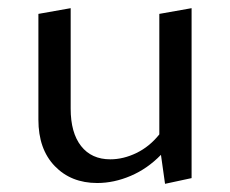

<svg xmlns="http://www.w3.org/2000/svg" viewBox="-20 -443 564 470"><path d="M449 -423V-7L384 7L374 -64Q341 -30 300 -12.5Q259 5 218 5Q154 5 114 -36.5Q74 -78 74 -150V-409L153 -423V-177Q153 -118 178.5 -85.5Q204 -53 250 -53Q282 -53 314 -68.5Q346 -84 370 -114V-409Z"/></svg>

Font: Ysabeau Infant Medium
Style: Regular
Weight: 500
Designer: Christian Thalmann (Catharsis Fonts)
Version: Version 0.003